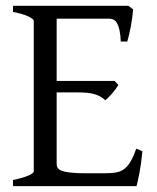

<svg xmlns="http://www.w3.org/2000/svg" viewBox="-20 -635 536 655"><path d="M465.8 -119.1Q461.9 -77.1 455.8 -45.7Q449.7 -14.2 445.8 0H24.4V-21Q57.6 -27.8 76.4 -35.9Q95.2 -43.9 95.2 -50.8V-564Q95.2 -569.8 77.4 -578.6Q59.6 -587.4 24.4 -594.2V-615.2H418L434.1 -603Q433.1 -590.3 431.2 -575.2Q429.2 -560.1 426.3 -544.9Q423.3 -529.8 420.2 -516.1Q417 -502.4 414.1 -493.2H392.1Q391.1 -515.6 387.9 -530.8Q384.8 -545.9 379.9 -554.9Q375 -564 367.9 -567.6Q360.8 -571.3 352.1 -571.3H173.3V-358.9H371.1L383.8 -345.2Q379.9 -338.4 374.3 -330.8Q368.7 -323.2 362.5 -316.2Q356.4 -309.1 350.3 -303Q344.2 -296.9 338.9 -293Q331.5 -300.3 323 -305.2Q314.5 -310.1 303.5 -313.5Q292.5 -316.9 277.6 -318.4Q262.7 -319.8 242.2 -319.8H173.3V-75.2Q173.3 -67.9 176.8 -62.3Q180.2 -56.6 190.9 -52.5Q201.7 -48.3 221.2 -46.1Q240.7 -43.9 272.9 -43.9H335.9Q358.4 -43.9 374.3 -46.4Q390.1 -48.8 402.3 -57.4Q414.6 -65.9 424.6 -82.5Q434.6 -99.1 444.8 -127.9Z"/></svg>

Font: Akkhara
Style: Regular
Weight: 400
Designer: J. Victor Gaultney
Version: Version 1.00 June 13, 2006, initial release